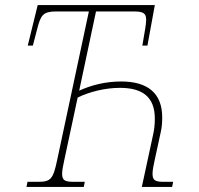

<svg xmlns="http://www.w3.org/2000/svg" viewBox="-20 -734 782 754"><path d="M84 0H309L313 -20H270C236 -20 224 -25 224 -51C224 -64 227 -82 233 -108L285 -351C330 -373 392 -389 451 -389C540 -389 588 -353 588 -268C588 -246 586 -225 581 -204L537 0H656L660 -20H623C591 -20 579 -25 579 -51C579 -64 582 -82 588 -108L611 -214C616 -235 617 -255 617 -273C617 -369 559 -414 456 -414C393 -414 337 -399 291 -378L357 -689H505C543 -689 554 -682 554 -656C554 -647 552 -632 550 -620L539 -555H559L588 -714H128L89 -555H109L126 -620C140 -675 149 -689 201 -689H329L205 -108C189 -31 180 -20 130 -20H88Z"/></svg>

Font: Noto Serif SemiCondensed Thin
Style: Italic
Weight: 100
Width: 4
Italic angle: -12°
Designer: Monotype Design Team
Foundry: Monotype Imaging Inc.
Version: Version 2.013